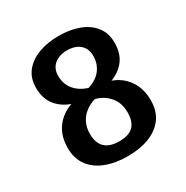

<svg xmlns="http://www.w3.org/2000/svg" viewBox="-167 -861 979 1010"><g transform="rotate(-30 323.0 -356.0)"><path d="M323.7 9.8Q248.5 9.8 191.4 -12.5Q134.3 -34.7 102.3 -78.1Q70.3 -121.6 70.3 -185.1Q70.3 -257.3 105.7 -306.2Q141.1 -355 203.1 -377Q150.4 -395 117.2 -436.3Q84 -477.5 84 -543.5Q84 -601.1 115.2 -640.6Q146.5 -680.2 200.7 -700.4Q254.9 -720.7 323.2 -720.7Q392.1 -720.7 445.8 -700.4Q499.5 -680.2 530.3 -640.6Q561 -601.1 561 -543.5Q561 -478.5 530.3 -438Q499.5 -397.5 446.8 -377.4Q505.9 -356.4 540.3 -306.2Q574.7 -255.9 574.7 -185.1Q574.7 -121.6 543.5 -78.1Q512.2 -34.7 455.6 -12.5Q398.9 9.8 323.7 9.8ZM323.7 -80.6Q382.8 -80.6 409.9 -107.9Q437 -135.3 437 -192.4Q437 -248.5 405.5 -286.1Q374 -323.7 323.7 -337.4Q290.5 -328.6 264.4 -308.8Q238.3 -289.1 223.4 -259.8Q208.5 -230.5 208.5 -191.9Q208.5 -136.2 237.3 -108.4Q266.1 -80.6 323.7 -80.6ZM323.7 -404.8Q375.5 -420.9 402.3 -455.8Q429.2 -490.7 429.2 -539.1Q429.2 -583.5 400.6 -608.2Q372.1 -632.8 323.7 -632.8Q275.4 -632.8 245.8 -607.9Q216.3 -583 216.3 -539.1Q216.3 -490.7 244.4 -455.8Q272.5 -420.9 323.7 -404.8Z"/></g></svg>

Font: Comme SemiBold
Style: Regular
Weight: 600
Version: Version 1.000;gftools[0.9.27]